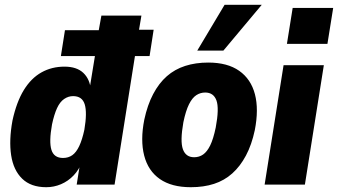

<svg xmlns="http://www.w3.org/2000/svg" viewBox="-20 -770 1410 801"><path d="M173 11Q109 11 72.5 -24.5Q36 -60 26.5 -122.5Q17 -185 32 -267Q49 -345 79.5 -394.5Q110 -444 153 -468Q196 -492 249 -492Q300 -492 327.5 -466Q355 -440 359 -395H353L376 -536H234L251 -644H392L403 -705H570L560 -646H621L604 -536H543L458 0H300L315 -95H322Q310 -62 287 -38Q264 -14 234.5 -1.5Q205 11 173 11ZM243 -111Q265 -111 281.5 -122.5Q298 -134 310.5 -160.5Q323 -187 332 -229Q344 -300 333.5 -334.5Q323 -369 285 -369Q265 -369 247.5 -357Q230 -345 218 -319Q206 -293 197 -251Q184 -179 194.5 -145Q205 -111 243 -111Z M776 11Q696 11 647 -23Q598 -57 581.5 -121Q565 -185 582 -271Q595 -332 619 -377.5Q643 -423 676 -452Q709 -481 752.5 -495Q796 -509 849 -509Q929 -509 978 -474.5Q1027 -440 1043.5 -377Q1060 -314 1043 -227Q1030 -166 1006 -121Q982 -76 949 -46.5Q916 -17 873 -3Q830 11 776 11ZM790 -114Q811 -114 827.5 -125.5Q844 -137 857 -163.5Q870 -190 880 -238Q895 -318 883 -351Q871 -384 836 -384Q816 -384 799 -373Q782 -362 768.5 -335Q755 -308 745 -260Q731 -181 743 -147.5Q755 -114 790 -114ZM803 -559 917 -750H1072L912 -559Z M1177 -587 1201 -737H1370L1346 -587ZM1084 0 1163 -498H1331L1252 0Z"/></svg>

Font: Nunito Sans 10pt Condensed Black
Style: Italic
Weight: 900
Width: 3
Italic angle: -9°
Designer: Vernon Adams
Foundry: Vernon Adams
Version: Version 3.101;gftools[0.9.27]